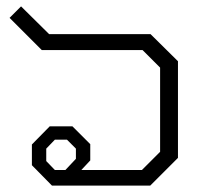

<svg xmlns="http://www.w3.org/2000/svg" viewBox="-20 -582 648 602"><path d="M80 -64V-129L136 -186H207L263 -130V-79L235 -49H425L482 -106V-370L427 -425H111L10 -526L46 -562L134 -475H452L538 -390V-87L451 0H143ZM185 -49 218 -84V-116L190 -144H152L125 -116V-77L152 -49Z"/></svg>

Font: Chakra Petch Light
Style: Regular
Weight: 300
Designer: Katatrad Aksorn Co.,Ltd.
Foundry: Cadson Demak Co.,Ltd.
Version: Version 1.000; ttfautohint (v1.6)